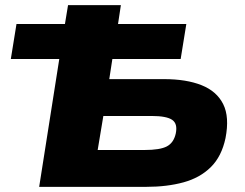

<svg xmlns="http://www.w3.org/2000/svg" viewBox="-20 -725 950 745"><path d="M132 0 210 -496H22L44 -632H232L244 -705H449L438 -632H703L681 -496H416L404 -418H616Q703 -418 762 -394.5Q821 -371 846 -321Q871 -271 855 -189Q840 -118 798 -76.5Q756 -35 692 -17.5Q628 0 548 0ZM359 -143H541Q601 -143 627.5 -157Q654 -171 662 -207Q670 -245 648 -260Q626 -275 568 -275H381Z"/></svg>

Font: Nunito Sans 7pt SemiExpanded Black
Style: Italic
Weight: 900
Width: 6
Italic angle: -9°
Designer: Vernon Adams
Foundry: Vernon Adams
Version: Version 3.101;gftools[0.9.27]